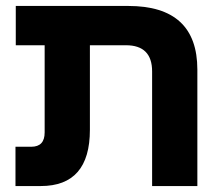

<svg xmlns="http://www.w3.org/2000/svg" viewBox="-20 -625 735 645"><path d="M32 0V-132H85Q130 -132 130 -180V-473H33V-605H411Q643 -605 643 -391V0H491V-385Q491 -473 403 -473H282V-189Q282 0 117 0Z"/></svg>

Font: Noto Sans Hebrew ExtraCondensed ExtraBold
Style: Regular
Weight: 800
Width: 2
Designer: Monotype Design Team
Foundry: Monotype Imaging Inc.
Version: Version 2.004; ttfautohint (v1.8.4.7-5d5b)